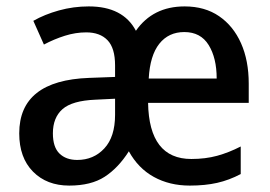

<svg xmlns="http://www.w3.org/2000/svg" viewBox="-20 -662 841 599"><path d="M556 -642Q619 -642 663.5 -611.5Q708 -581 732 -527Q756 -473 756 -401V-341H442Q445 -166 577 -166Q621 -166 657.5 -176Q694 -186 731 -205V-119Q695 -100 657.5 -91.5Q620 -83 572 -83Q509 -83 460 -110Q411 -137 382 -190Q349 -138 306.5 -110.5Q264 -83 196 -83Q126 -83 83 -126.5Q40 -170 40 -246Q40 -411 258 -419L339 -422V-458Q339 -512 315.5 -536.5Q292 -561 249 -561Q216 -561 182.5 -550.5Q149 -540 117 -523L84 -597Q119 -617 164 -629.5Q209 -642 257 -642Q364 -642 404 -566Q457 -642 556 -642ZM555 -562Q506 -562 477 -525.5Q448 -489 444 -417H656Q656 -481 631 -521.5Q606 -562 555 -562ZM278 -351Q205 -348 175 -321.5Q145 -295 145 -246Q145 -203 165.5 -183Q186 -163 221 -163Q272 -163 305.5 -199Q339 -235 339 -304V-354Z"/></svg>

Font: Noto Sans Telugu UI SemiCondensed Medium
Style: Regular
Weight: 500
Width: 4
Designer: Jelle Bosma - Monotype Design Team
Foundry: Monotype Imaging Inc.
Version: Version 2.005; ttfautohint (v1.8.4.7-5d5b)